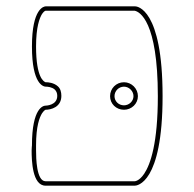

<svg xmlns="http://www.w3.org/2000/svg" viewBox="-20 -552 614 607"><path d="M402 -248C402 -232 388 -219 372 -219C355 -219 342 -232 342 -248C342 -264 355 -278 372 -278C388 -278 402 -264 402 -248ZM416 -248C416 -272 396 -292 372 -292C347 -292 328 -272 328 -248C328 -224 347 -205 372 -205C396 -205 416 -224 416 -248ZM479 -248C479 -100 456 -33 436 -3C420 21 406 21 406 21H124C95 21 94 -53 94 -77V-92C94 -154 105 -181 113 -194C120 -204 124 -205 124 -205C141 -205 174 -213 174 -249C174 -261 171 -272 163 -279C150 -291 131 -292 126 -292H125H124C119 -294 94 -305 94 -405C94 -467 105 -495 113 -508C120 -518 124 -518 124 -518H406C421 -515 479 -486 479 -248ZM124 35H406C412 35 494 30 494 -248C494 -526 413 -532 407 -532H125C119 -532 81 -526 81 -405C81 -284 118 -278 125 -278H126C130 -278 144 -277 153 -269C158 -264 161 -258 161 -249C161 -219 126 -218 124 -218C118 -218 81 -213 81 -92C81 -91 80 -84 80 -76C80 -45 82 35 124 35Z"/></svg>

Font: Platiipus Light
Style: Light
Weight: 400
Version: Version 001.000